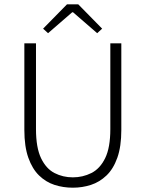

<svg xmlns="http://www.w3.org/2000/svg" viewBox="-20 -859 676 891"><path d="M318 12Q273 12 233 -1Q193 -14 161.5 -44.5Q130 -75 111.5 -127Q93 -179 93 -256V-658H147V-260Q147 -174 170.5 -125Q194 -76 233 -56Q272 -36 318 -36Q364 -36 404 -56Q444 -76 468 -125Q492 -174 492 -260V-658H543V-256Q543 -179 524.5 -127Q506 -75 474 -44.5Q442 -14 402 -1Q362 12 318 12ZM203 -705 180 -726 291 -839H343L454 -726L431 -705L319 -802H315Z"/></svg>

Font: Assistant ExtraLight Light
Style: Regular
Weight: 300
Version: Version 3.000